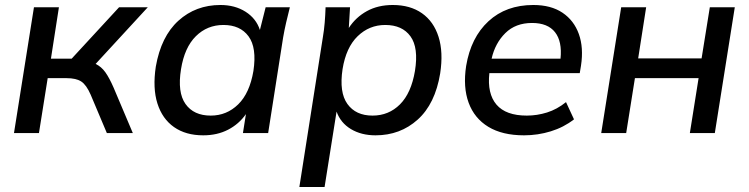

<svg xmlns="http://www.w3.org/2000/svg" viewBox="-20 -533 2999 769"><path d="M36 0 116 -504H216L184 -298H267L457 -504H572L363 -277Q386 -266 402 -243.5Q418 -221 435 -182L512 0H408L343 -154Q326 -193 305.5 -206.5Q285 -220 246 -220H171L136 0Z M591 0ZM794 9Q724 9 677 -24Q630 -57 610.5 -118.5Q591 -180 604 -266Q625 -387 694.5 -450Q764 -513 863 -513Q921 -513 963.5 -486Q1006 -459 1021 -413L1044 -504H1141Q1133 -473 1126 -442.5Q1119 -412 1114 -383L1054 0H953L965 -76Q937 -36 893.5 -13.5Q850 9 794 9ZM824 -70Q888 -70 934 -115Q980 -160 995 -249Q1009 -342 975.5 -387.5Q942 -433 875 -433Q810 -433 764.5 -388Q719 -343 705 -256Q690 -163 723 -116.5Q756 -70 824 -70Z M1179 0ZM1179 216 1273 -383Q1278 -412 1280.5 -442.5Q1283 -473 1284 -504H1382L1377 -421Q1405 -464 1449.5 -488.5Q1494 -513 1553 -513Q1623 -513 1670 -480Q1717 -447 1736.5 -385.5Q1756 -324 1743 -239Q1723 -117 1653 -54Q1583 9 1484 9Q1427 9 1385.5 -16Q1344 -41 1328 -86L1280 216ZM1472 -70Q1537 -70 1582 -115Q1627 -160 1642 -249Q1657 -342 1624 -387.5Q1591 -433 1523 -433Q1459 -433 1412.5 -388Q1366 -343 1352 -256Q1338 -163 1371.5 -116.5Q1405 -70 1472 -70Z M1834 0ZM2079 9Q1992 9 1936 -25Q1880 -59 1857 -121.5Q1834 -184 1847 -269Q1866 -383 1936.5 -448Q2007 -513 2116 -513Q2187 -513 2233 -482Q2279 -451 2298.5 -396.5Q2318 -342 2307 -270L2302 -240H1940Q1931 -158 1968.5 -114Q2006 -70 2090 -70Q2131 -70 2171 -82.5Q2211 -95 2247 -124L2279 -55Q2238 -23 2186 -7Q2134 9 2079 9ZM2111 -441Q2045 -441 2004 -400.5Q1963 -360 1949 -298H2225Q2232 -367 2203 -404Q2174 -441 2111 -441Z M2388 0 2468 -504H2568L2536 -299H2790L2823 -504H2923L2843 0H2743L2778 -220H2523L2488 0Z"/></svg>

Font: Winston Medium
Style: Italic
Weight: 500
Italic angle: -9°
Designer: Original fonts by Vernon Adams / Changes by Cristiano Sobral
Foundry: Original fonts by Vernon Adams / Changes by Cristiano Sobral
Version: Version 2.503;July 17, 2020;FontCreator 13.0.0.2655 64-bit